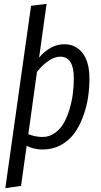

<svg xmlns="http://www.w3.org/2000/svg" viewBox="-20 -768 525 1002"><path d="M314.9 -537.1Q376 -537.1 411.4 -490.5Q446.8 -443.8 446.8 -357.9Q446.8 -306.6 439 -256.6Q431.2 -206.5 412.6 -157.2Q394 -107.9 366.7 -70.8Q339.4 -33.7 296.9 -10.7Q254.4 12.2 202.1 12.2Q156.7 12.2 119.1 -6.8L89.8 202.1L7.8 213.9L142.1 -737.8L223.1 -748L184.1 -467.8Q244.1 -537.1 314.9 -537.1ZM202.1 -53.2Q236.3 -53.2 264.6 -72.8Q293 -92.3 311.3 -123.3Q329.6 -154.3 342 -195.3Q354.5 -236.3 359.9 -277.1Q365.2 -317.9 365.2 -358.9Q365.2 -472.2 294.9 -472.2Q264.6 -472.2 232.7 -450.2Q200.7 -428.2 172.9 -393.1L127.9 -67.9Q164.1 -53.2 202.1 -53.2Z"/></svg>

Font: Fira Sans Compressed Book
Style: Italic
Weight: 350
Width: 3
Italic angle: -8°
Designer: Carrois Corporate & Edenspiekermann AG
Foundry: Carrois Corporate GbR & Edenspiekermann AG
Version: Version 4.203;PS 004.203;hotconv 1.0.88;makeotf.lib2.5.64775